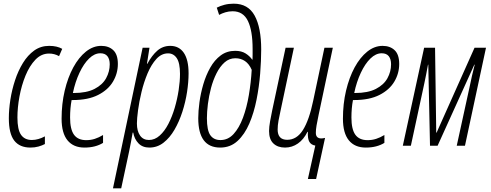

<svg xmlns="http://www.w3.org/2000/svg" viewBox="-20 -788 2656 1038"><path d="M144.5 9.8Q86.4 9.8 57.1 -27.8Q27.8 -65.4 27.8 -148.9Q27.8 -195.8 36.1 -249.3Q44.4 -302.7 61.3 -354Q78.1 -405.3 104 -447.5Q129.9 -489.7 165 -514.9Q200.2 -540 245.6 -540Q288.6 -540 316.4 -523.9L299.3 -484.4Q274.4 -498.5 245.1 -498.5Q203.1 -498.5 171.4 -465.3Q139.6 -432.1 117.9 -379.2Q96.2 -326.2 85.2 -266.1Q74.2 -206.1 74.2 -152.8Q74.2 -86.9 93.8 -59.1Q113.3 -31.2 152.3 -31.2Q169.9 -31.2 187.7 -36.4Q205.6 -41.5 222.7 -50.8V-9.3Q208 -1.5 188 4.2Q168 9.8 144.5 9.8Z M436.5 9.8Q377 9.8 345 -29.3Q313 -68.4 313 -146.5Q313 -226.6 329.8 -297.9Q346.7 -369.1 376.2 -423.6Q405.8 -478 444.6 -509Q483.4 -540 527.3 -540Q567.9 -540 592.5 -516.6Q617.2 -493.2 617.2 -442.4Q617.2 -391.1 590.8 -346.7Q564.5 -302.2 510.5 -274.7Q456.5 -247.1 373.5 -247.1H367.2Q358.9 -203.1 358.9 -152.8Q358.9 -88.9 380.1 -59.6Q401.4 -30.3 446.3 -30.3Q470.7 -30.3 492.7 -37.4Q514.6 -44.4 537.1 -58.1V-15.6Q517.6 -3.4 492.4 3.2Q467.3 9.8 436.5 9.8ZM374 -285.2H378.4Q448.2 -285.2 491.2 -307.4Q534.2 -329.6 553.7 -365.2Q573.2 -400.9 573.2 -440.4Q573.2 -468.3 560.8 -484.1Q548.3 -500 522.5 -500Q490.7 -500 461.7 -471.7Q432.6 -443.4 409.7 -394.5Q386.7 -345.7 374 -285.2Z M590.8 230 751 -529.8H788.1L774.4 -442.9H776.4Q801.3 -488.8 830.8 -514.4Q860.4 -540 900.4 -540Q948.2 -540 973.9 -502.2Q999.5 -464.4 999.5 -391.6Q999.5 -344.7 991.2 -290.5Q982.9 -236.3 965.8 -183.3Q948.7 -130.4 923.3 -86.7Q897.9 -43 864 -16.6Q830.1 9.8 787.6 9.8Q750.5 9.8 728.5 -13.2Q706.5 -36.1 700.2 -71.3H697.3Q692.9 -46.9 688 -19.8Q683.1 7.3 677.7 32.2L635.3 230ZM785.2 -31.2Q816.9 -31.2 843.5 -55.2Q870.1 -79.1 890.4 -118.4Q910.6 -157.7 924.6 -205.1Q938.5 -252.4 945.8 -300.5Q953.1 -348.6 953.1 -388.7Q953.1 -447.3 935.8 -473.4Q918.5 -499.5 888.7 -499.5Q853 -499.5 825.4 -469.2Q797.9 -439 777.8 -391.4Q757.8 -343.8 745.1 -291Q732.4 -238.3 726.3 -192.4Q720.2 -146.5 720.2 -120.6Q720.2 -79.6 737.1 -55.4Q753.9 -31.2 785.2 -31.2Z M1170.4 9.8Q1051.8 9.8 1051.8 -148.9Q1051.8 -187 1058.3 -235.4Q1064.9 -283.7 1079.1 -332.3Q1093.3 -380.9 1116.5 -422.1Q1139.6 -463.4 1173.1 -488.3Q1206.5 -513.2 1251.5 -513.2Q1285.6 -513.2 1307.9 -499Q1330.1 -484.9 1343.3 -465.8H1345.2Q1345.7 -479.5 1345.7 -494.4Q1345.7 -509.3 1345.7 -523.4Q1345.7 -622.1 1320.3 -674.6Q1294.9 -727.1 1237.8 -727.1Q1216.8 -727.1 1198.2 -721.4Q1179.7 -715.8 1164.6 -707.5L1151.9 -746.6Q1170.9 -756.3 1193.8 -762.2Q1216.8 -768.1 1243.7 -768.1Q1321.3 -768.1 1356.7 -703.6Q1392.1 -639.2 1392.1 -520Q1392.1 -460.9 1386.5 -390.1Q1380.9 -319.3 1366.9 -249Q1353 -178.7 1327.9 -120.1Q1302.7 -61.5 1264.2 -25.9Q1225.6 9.8 1170.4 9.8ZM1171.9 -30.8Q1212.9 -30.8 1242.9 -63.5Q1272.9 -96.2 1293.5 -151.4Q1314 -206.5 1325.4 -274.2Q1336.9 -341.8 1340.8 -410.6Q1326.7 -442.9 1304.2 -458Q1281.7 -473.1 1252.4 -473.1Q1219.2 -473.1 1194.1 -450.7Q1168.9 -428.2 1150.6 -391.8Q1132.3 -355.5 1120.8 -312.3Q1109.4 -269 1104 -226.1Q1098.6 -183.1 1098.6 -148.9Q1098.6 -83 1117.2 -56.9Q1135.7 -30.8 1171.9 -30.8Z M1644.5 179.7 1684.6 -1Q1662.6 -4.4 1652.6 -21Q1642.6 -37.6 1644.5 -75.2H1642.1Q1622.1 -34.2 1590.6 -12.2Q1559.1 9.8 1521 9.8Q1481.4 9.8 1458 -12.5Q1434.6 -34.7 1434.6 -79.6Q1434.6 -101.1 1440.2 -132.6Q1445.8 -164.1 1451.7 -191.9L1523.9 -529.8H1568.8L1496.6 -189Q1490.7 -162.6 1485.8 -136.2Q1481 -109.9 1481 -87.9Q1481 -32.2 1532.7 -32.2Q1584.5 -32.2 1617.9 -85.4Q1651.4 -138.7 1672.9 -242.2L1733.9 -529.8H1779.3L1702.1 -165Q1695.3 -132.8 1691.4 -110.1Q1687.5 -87.4 1687.5 -69.8Q1687.5 -39.6 1717.3 -39.6Q1725.1 -39.6 1737.3 -42.5L1689 179.7Z M1957.5 9.8Q1897.9 9.8 1866 -29.3Q1834 -68.4 1834 -146.5Q1834 -226.6 1850.8 -297.9Q1867.7 -369.1 1897.2 -423.6Q1926.8 -478 1965.6 -509Q2004.4 -540 2048.3 -540Q2088.9 -540 2113.5 -516.6Q2138.2 -493.2 2138.2 -442.4Q2138.2 -391.1 2111.8 -346.7Q2085.4 -302.2 2031.5 -274.7Q1977.5 -247.1 1894.5 -247.1H1888.2Q1879.9 -203.1 1879.9 -152.8Q1879.9 -88.9 1901.1 -59.6Q1922.4 -30.3 1967.3 -30.3Q1991.7 -30.3 2013.7 -37.4Q2035.6 -44.4 2058.1 -58.1V-15.6Q2038.6 -3.4 2013.4 3.2Q1988.3 9.8 1957.5 9.8ZM1895 -285.2H1899.4Q1969.2 -285.2 2012.2 -307.4Q2055.2 -329.6 2074.7 -365.2Q2094.2 -400.9 2094.2 -440.4Q2094.2 -468.3 2081.8 -484.1Q2069.3 -500 2043.5 -500Q2011.7 -500 1982.7 -471.7Q1953.6 -443.4 1930.7 -394.5Q1907.7 -345.7 1895 -285.2Z M2157.7 0 2272.9 -529.8H2332L2338.4 -70.8H2340.3L2545.4 -529.8H2607.4L2493.7 0H2449.2L2518.6 -317.4Q2525.9 -351.1 2531.7 -378.4Q2537.6 -405.8 2546.4 -438.5H2544.4L2345.7 0H2304.7L2295.4 -438.5H2293.9Q2288.6 -410.6 2284.2 -387.2Q2279.8 -363.8 2273.4 -334.5L2201.2 0Z"/></svg>

Font: Open Sans Condensed Light
Style: Italic
Weight: 300
Width: 3
Italic angle: -12°
Designer: Monotype Design Team
Foundry: Monotype Imaging Inc.
Version: Version 3.000; ttfautohint (v1.8.4)